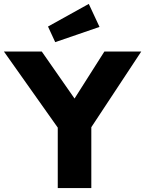

<svg xmlns="http://www.w3.org/2000/svg" viewBox="-27 -964 744 984"><path d="M269 0V-310L-7 -700H187L355 -459L508 -700H697L441 -312V0ZM256 -748 219 -828 428 -944 483 -826Z"/></svg>

Font: Readex Pro
Style: Bold
Weight: 700
Designer: Bonnie Shaver-Troup, Thomas Jockin
Foundry: Lexend
Version: Version 1.203; ttfautohint (v1.8.3)